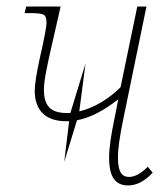

<svg xmlns="http://www.w3.org/2000/svg" viewBox="-20 -556 507 586"><path d="M446 -29Q410 10 371 10Q342 10 327.5 -10Q313 -30 313 -76Q313 -117 330 -197L341 -253Q274 -200 215 -189L176 -62L191 -186H183Q135 -186 110.5 -210Q86 -234 86 -279Q86 -308 102 -381Q122 -468 122 -487Q122 -506 113.5 -511Q105 -516 73 -516H55L60 -536H165L134 -400Q126 -365 120 -333Q114 -301 114 -282Q114 -245 130.5 -228Q147 -211 185 -211H194L195 -212L241 -362L222 -216Q256 -224 290 -244.5Q324 -265 348 -290L399 -536H427L357 -196Q340 -115 340 -76Q340 -44 348 -30Q356 -16 374 -16Q400 -16 431 -47Z"/></svg>

Font: Noto Serif NarrowThin
Style: Italic
Weight: 250
Width: 4
Italic angle: -12°
Designer: Monotype Design Team
Foundry: Monotype Imaging Inc.
Version: Version 1.001